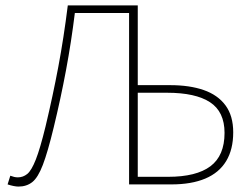

<svg xmlns="http://www.w3.org/2000/svg" viewBox="-20 -680 930 708"><path d="M48 8Q41 8 30.5 6Q20 4 8 0L18 -32Q26 -29 32.5 -27.5Q39 -26 46 -26Q65 -26 80.5 -38.5Q96 -51 112 -91.5Q128 -132 148 -214Q175 -327 195 -433.5Q215 -540 230 -660H488V-366H608Q679 -366 731 -348Q783 -330 811.5 -291.5Q840 -253 840 -192Q840 -129 814 -86Q788 -43 737 -21.5Q686 0 612 0H456V-632H256Q243 -526 223.5 -421.5Q204 -317 178 -210Q156 -119 138 -72Q120 -25 99 -8.5Q78 8 48 8ZM488 -28H600Q704 -28 756 -67Q808 -106 808 -190Q808 -268 754.5 -303Q701 -338 596 -338H488Z"/></svg>

Font: Source Sans 3 Variable
Style: Regular
Weight: 200
Designer: Paul D. Hunt
Foundry: Adobe Systems Incorporated
Version: Version 3.026